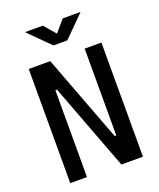

<svg xmlns="http://www.w3.org/2000/svg" viewBox="-162 -997 909 1096"><g transform="rotate(-20 293.0 -449.0)"><path d="M382.8 0 183.6 -527.3H138.7V-693.4H203.1L402.3 -166H426.8V0ZM72.3 0V-693.4H173.8V0ZM412.1 0V-693.4H513.7V0ZM251 -771.5 124 -898.4H232.4L297.9 -822.3H288.1L353.5 -898.4H461.9L335 -771.5Z"/></g></svg>

Font: Cascadia Mono
Style: Regular
Weight: 400
Monospace: yes
Designer: Aaron Bell
Foundry: Saja Typeworks
Version: Version 2404.023